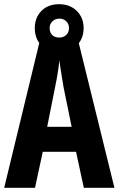

<svg xmlns="http://www.w3.org/2000/svg" viewBox="-20 -896 566 916"><path d="M379.9 0 342.8 -171.9H184.1L147 0H0L172.9 -713.9H350.1L525.9 0ZM321.8 -291 283.2 -480Q279.3 -503.4 275.6 -525.9Q272 -548.3 268.8 -569.1Q265.6 -589.8 263.2 -607.9Q261.7 -590.8 258.8 -570.3Q255.9 -549.8 252 -527.3Q248 -504.9 243.2 -481.9L205.1 -291ZM261.7 -647Q209.5 -647 177.7 -679Q146 -710.9 146 -761.2Q146 -812 177.7 -844Q209.5 -876 261.7 -876Q314 -876 346.4 -843.8Q378.9 -811.5 378.9 -762.2Q378.9 -712.4 347.2 -679.7Q315.4 -647 261.7 -647ZM263.2 -716.8Q282.7 -716.8 295.9 -729.2Q309.1 -741.7 309.1 -762.2Q309.1 -781.7 296.1 -794.4Q283.2 -807.1 263.2 -807.1Q243.7 -807.1 230.2 -794.4Q216.8 -781.7 216.8 -762.2Q216.8 -741.7 228.8 -729.2Q240.7 -716.8 263.2 -716.8Z"/></svg>

Font: Open Sans Condensed
Style: Regular
Weight: 400
Width: 3
Designer: Monotype Design Team
Foundry: Monotype Imaging Inc.
Version: Version 3.000